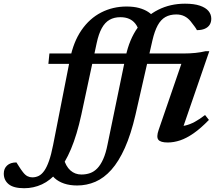

<svg xmlns="http://www.w3.org/2000/svg" viewBox="-200 -742 1149 1016"><path d="M170.5 -429.5Q188.5 -520.5 231.2 -582.5Q274 -644.5 335.5 -676Q397 -707.5 469.5 -707.5Q507.5 -707.5 535.8 -699.8Q564 -692 584 -679Q604 -666 615.5 -648.5L536 -574.5Q529.5 -600 516 -617Q502.5 -634 483 -642.5Q463.5 -651 437 -651Q404 -651 379.8 -637.2Q355.5 -623.5 338.8 -593.2Q322 -563 311.5 -513.5L230.5 -135.5Q207 -27.5 175.5 47Q144 121.5 105.2 167.2Q66.5 213 22 233.5Q-22.5 254 -72 254Q-128 254 -154 232.8Q-180 211.5 -180 176.5Q-180 150 -162.5 133.8Q-145 117.5 -113 117.5Q-106 128 -98.2 140.8Q-90.5 153.5 -78.5 169Q-66.5 184.5 -54.5 190.5Q-42.5 196.5 -29 196.5Q-11 196.5 4.8 188.8Q20.5 181 34 162Q47.5 143 59.2 109.8Q71 76.5 81 25.5ZM465.5 -444.5Q484.5 -534 528.8 -596Q573 -658 637 -690.2Q701 -722.5 779 -722.5Q827 -722.5 857.8 -712Q888.5 -701.5 903.2 -683.8Q918 -666 918 -643Q918 -624.5 909.5 -611Q901 -597.5 884 -590Q867 -582.5 842 -582.5Q838 -590.5 830.5 -600.8Q823 -611 809 -629Q794.5 -647 775.8 -656.2Q757 -665.5 733 -665.5Q699.5 -665.5 675.2 -651.8Q651 -638 634.5 -607.8Q618 -577.5 606.5 -528L517 -135Q493 -31.5 460.8 40.5Q428.5 112.5 389.5 156.2Q350.5 200 304.8 219.8Q259 239.5 208.5 239.5Q169 239.5 139 229.2Q109 219 89 200.5Q69 182 59.5 157.5L136 94Q148 138 172.5 159.8Q197 181.5 231 181.5Q255.5 181.5 276.8 174Q298 166.5 315.2 148.5Q332.5 130.5 346.2 99.8Q360 69 369 23ZM56 -404 61.5 -459H772Q804.5 -459 833.8 -462Q863 -465 887.5 -471H907.5L758.5 -38.5L730 -73.5Q755.5 -72 780.5 -77.8Q805.5 -83.5 831.2 -97.5Q857 -111.5 885 -133.5L905.5 -107.5Q862.5 -63 824.8 -36.8Q787 -10.5 753.2 0.8Q719.5 12 687.5 12Q649.5 12 638 -2.5Q626.5 -17 639.5 -54.5L765.5 -421L803 -404Z"/></svg>

Font: Newsreader SemiBold
Style: Italic
Weight: 600
Italic angle: -17°
Designer: Hugues Gentile
Foundry: Production Type
Version: Version 1.003